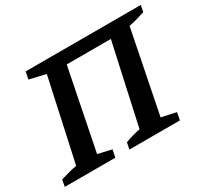

<svg xmlns="http://www.w3.org/2000/svg" viewBox="-154 -849 1121 1047"><g transform="rotate(-30 406.5 -326.0)"><path d="M322 -573 221 -67 307 -47 297 0H-21L-13 -42Q15 -51 40 -57.5Q65 -64 90 -68L202 -582L100 -606L109 -652H834L826 -611Q795 -601 771 -594.5Q747 -588 724 -584L621 -67L713 -47L704 0H386L394 -41Q417 -50 441.5 -57Q466 -64 489 -68L600 -573Z"/></g></svg>

Font: Piazzolla SemiBold
Style: Italic
Weight: 600
Italic angle: -11.3°
Designer: Juan Pablo del Peral
Foundry: Huerta Tipografica
Version: Version 1.330